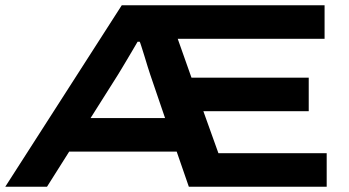

<svg xmlns="http://www.w3.org/2000/svg" viewBox="-20 -707 1323 727"><path d="M0 0 441 -687H1209V-560H653L705 -413H1149V-286H750L807 -127H1217V0H695L649 -133H242L158 0ZM323 -260H605L549 -424Q545 -435 539 -455Q533 -475 526.5 -496Q520 -517 515 -532.5Q510 -548 509 -549H501Q493 -535 482.5 -517.5Q472 -500 461.5 -482Q451 -464 441.5 -448.5Q432 -433 426 -423Z"/></svg>

Font: Archivo SemiBold Expanded SemiBold
Style: Regular
Weight: 600
Width: 7
Version: Version 2.001